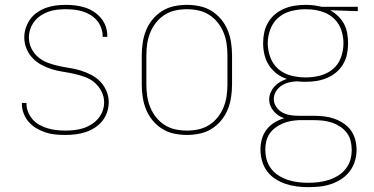

<svg xmlns="http://www.w3.org/2000/svg" viewBox="-20 -548 1540 791"><path d="M249 8Q228 8 207.5 6Q187 4 167.5 -2.5Q148 -9 130 -19.5Q112 -30 98.5 -45.5Q85 -61 77.5 -80.5Q70 -100 70 -121V-124H89V-121Q89 -103 96 -86Q103 -69 115 -55.5Q127 -42 143.5 -33Q160 -24 177.5 -19Q195 -14 213 -12Q231 -10 249 -10Q267 -10 285.5 -12Q304 -14 322 -19.5Q340 -25 356 -35Q372 -45 384 -59Q396 -73 402.5 -90.5Q409 -108 409 -127Q409 -150 398 -171.5Q387 -193 369.5 -208Q352 -223 329.5 -231Q307 -239 284.5 -244Q262 -249 239 -252.5Q216 -256 193.5 -263Q171 -270 150.5 -281Q130 -292 114 -309Q98 -326 89 -348Q80 -370 80 -394Q80 -414 86.5 -433.5Q93 -453 105 -469.5Q117 -486 134 -497.5Q151 -509 170.5 -516Q190 -523 210.5 -525.5Q231 -528 251 -528Q271 -528 291 -525.5Q311 -523 330 -517Q349 -511 366 -500Q383 -489 396 -473.5Q409 -458 415.5 -439Q422 -420 422 -400V-396H403V-399Q403 -417 396.5 -434Q390 -451 379 -464Q368 -477 352.5 -486.5Q337 -496 320.5 -501Q304 -506 286.5 -508Q269 -510 251 -510Q233 -510 215 -508Q197 -506 180 -500Q163 -494 148 -484Q133 -474 122 -460Q111 -446 105 -428.5Q99 -411 99 -394Q99 -370 109.5 -348.5Q120 -327 138 -312Q156 -297 178 -289Q200 -281 223 -276Q246 -271 269 -267.5Q292 -264 314 -257Q336 -250 357 -239Q378 -228 394 -211Q410 -194 419 -172Q428 -150 428 -127Q428 -106 421 -85.5Q414 -65 401 -49Q388 -33 370 -21.5Q352 -10 332 -3.5Q312 3 291 5.5Q270 8 249 8Z M750 8Q724 8 697.5 2.5Q671 -3 648.5 -17Q626 -31 609 -51.5Q592 -72 582 -96.5Q572 -121 568 -147.5Q564 -174 564 -200V-320Q564 -346 568 -372.5Q572 -399 582 -423.5Q592 -448 609 -468.5Q626 -489 648.5 -503Q671 -517 697.5 -522.5Q724 -528 750 -528Q776 -528 802.5 -522.5Q829 -517 851.5 -503Q874 -489 891 -468.5Q908 -448 918 -423.5Q928 -399 932 -372.5Q936 -346 936 -320V-200Q936 -174 932 -147.5Q928 -121 918 -96.5Q908 -72 891 -51.5Q874 -31 851.5 -17Q829 -3 802.5 2.5Q776 8 750 8ZM750 -10Q774 -10 797.5 -15Q821 -20 841.5 -33Q862 -46 877 -65Q892 -84 901 -106Q910 -128 913.5 -152Q917 -176 917 -200V-320Q917 -344 913.5 -368Q910 -392 901 -414Q892 -436 877 -455Q862 -474 841.5 -487Q821 -500 797.5 -505Q774 -510 750 -510Q726 -510 702.5 -505Q679 -500 658.5 -487Q638 -474 623 -455Q608 -436 599 -414Q590 -392 586.5 -368Q583 -344 583 -320V-200Q583 -176 586.5 -152Q590 -128 599 -106Q608 -84 623 -65Q638 -46 658.5 -33Q679 -20 702.5 -15Q726 -10 750 -10Z M1250 223Q1226 223 1202.5 220Q1179 217 1156.5 209.5Q1134 202 1114 189Q1094 176 1080 157Q1066 138 1059.5 114.5Q1053 91 1053 68Q1053 46 1059 24.5Q1065 3 1078.5 -14.5Q1092 -32 1111 -43.5Q1130 -55 1151 -61Q1138 -65 1127 -72.5Q1116 -80 1107.5 -90Q1099 -100 1094 -112.5Q1089 -125 1089 -139Q1089 -153 1095 -167Q1101 -181 1111 -192Q1121 -203 1134 -210.5Q1147 -218 1162 -223Q1139 -230 1120 -244.5Q1101 -259 1088 -279Q1075 -299 1069.5 -322.5Q1064 -346 1064 -370Q1064 -392 1068.5 -414Q1073 -436 1084.5 -455.5Q1096 -475 1113.5 -489.5Q1131 -504 1151.5 -512.5Q1172 -521 1194.5 -524.5Q1217 -528 1239 -528Q1254 -528 1268 -526.5Q1282 -525 1296 -522L1305 -520H1454V-502L1340 -506Q1358 -496 1373 -481.5Q1388 -467 1397.5 -449Q1407 -431 1410.5 -410.5Q1414 -390 1414 -370Q1414 -347 1409.5 -325Q1405 -303 1393.5 -283.5Q1382 -264 1364.5 -249.5Q1347 -235 1326.5 -226.5Q1306 -218 1284 -214.5Q1262 -211 1239 -211Q1230 -211 1220.5 -211.5Q1211 -212 1202 -213Q1185 -212 1169 -208Q1153 -204 1139.5 -195Q1126 -186 1117 -171.5Q1108 -157 1108 -140Q1108 -123 1118 -108Q1128 -93 1142.5 -85Q1157 -77 1174.5 -74Q1192 -71 1209 -71H1273Q1294 -71 1315.5 -68.5Q1337 -66 1357 -59Q1377 -52 1395 -40Q1413 -28 1425.5 -11Q1438 6 1443.5 27Q1449 48 1449 70Q1449 93 1442 116Q1435 139 1420.5 158Q1406 177 1386 190Q1366 203 1343.5 210.5Q1321 218 1297.5 220.5Q1274 223 1250 223ZM1239 -229Q1269 -229 1298.5 -236.5Q1328 -244 1351 -263Q1374 -282 1384.5 -311Q1395 -340 1395 -370Q1395 -397 1386.5 -423Q1378 -449 1359 -468.5Q1340 -488 1314 -497.5Q1288 -507 1261 -509L1239 -510Q1209 -510 1179.5 -502.5Q1150 -495 1127.5 -476Q1105 -457 1094 -428Q1083 -399 1083 -370Q1083 -340 1094 -311Q1105 -282 1127.5 -263Q1150 -244 1179.5 -236.5Q1209 -229 1239 -229ZM1250 205Q1271 205 1292 202.5Q1313 200 1333.5 193.5Q1354 187 1372 176Q1390 165 1403.5 148.5Q1417 132 1423 111.5Q1429 91 1429 70Q1429 51 1424.5 32.5Q1420 14 1408.5 -1Q1397 -16 1381 -26.5Q1365 -37 1347 -43Q1329 -49 1310.5 -51Q1292 -53 1273 -53H1210Q1193 -52 1176.5 -49Q1160 -46 1144 -39Q1128 -32 1114 -21.5Q1100 -11 1090.5 3Q1081 17 1077 34Q1073 51 1073 68Q1073 89 1078.5 109.5Q1084 130 1097 147Q1110 164 1128.5 175.5Q1147 187 1167 193.5Q1187 200 1208 202.5Q1229 205 1250 205Z"/></svg>

Font: Iosevka SS18 Thin
Style: Regular
Weight: 100
Monospace: yes
Designer: Belleve Invis
Foundry: Belleve Invis
Version: Version 25.1.1; ttfautohint (v1.8.4)